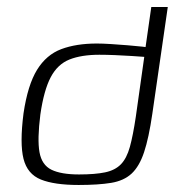

<svg xmlns="http://www.w3.org/2000/svg" viewBox="-20 -525 513 547"><path d="M204 2Q135 2 96.5 -13.5Q58 -29 47 -72.5Q36 -116 47 -202Q59 -283 85.5 -326Q112 -369 154.5 -385Q197 -401 256 -401Q272 -401 296 -399.5Q320 -398 344 -396Q368 -394 386.5 -392Q405 -390 410 -388L393 -379L411 -505H458L414 -201Q404 -132 390.5 -91.5Q377 -51 355 -30.5Q333 -10 296.5 -4Q260 2 204 2ZM205 -28Q251 -28 279.5 -34Q308 -40 324.5 -57Q341 -74 350 -106.5Q359 -139 367 -193L391 -363Q378 -364 355 -365.5Q332 -367 307.5 -368Q283 -369 263 -369Q212 -369 178 -355.5Q144 -342 124.5 -305Q105 -268 95 -199Q86 -128 92.5 -91.5Q99 -55 126.5 -41.5Q154 -28 205 -28Z"/></svg>

Font: Genos Light
Style: Italic
Weight: 300
Italic angle: -8°
Designer: Robert E. Leuschke
Foundry: Robert E. Leuschke
Version: Version 1.010